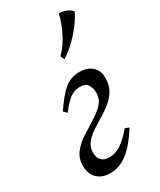

<svg xmlns="http://www.w3.org/2000/svg" viewBox="-191 -798 729 876"><g transform="rotate(-30 173.0 -359.5)"><path d="M153 -50Q182 -50 211 -68Q240 -86 277 -130L298 -122Q255 -53 212 -19Q169 15 119 15Q74 15 50 -10.5Q26 -36 26 -76Q26 -116 48 -144Q70 -172 103 -193.5Q136 -215 169 -235Q202 -255 224 -278.5Q246 -302 246 -336Q246 -358 235.5 -377Q225 -396 192 -396Q165 -396 141.5 -379Q118 -362 87 -321L71 -337Q112 -399 146 -427.5Q180 -456 227 -456Q266 -456 291 -434.5Q316 -413 316 -373Q316 -336 300 -309Q284 -282 259 -262Q234 -242 206 -225.5Q178 -209 153 -192Q128 -175 112 -154Q96 -133 96 -105Q96 -98 99 -84.5Q102 -71 114.5 -60.5Q127 -50 153 -50ZM279 -734Q296 -735 315.5 -727.5Q335 -720 346 -706Q325 -661 283.5 -615Q242 -569 197 -540L187 -560Q223 -597 246 -644Q269 -691 279 -734Z"/></g></svg>

Font: Bona Nova
Style: Italic
Weight: 400
Italic angle: -4°
Designer: Mateusz Machalski
Foundry: Capitalics
Version: Version 4.001; ttfautohint (v1.8.3)